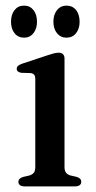

<svg xmlns="http://www.w3.org/2000/svg" viewBox="-20 -663 341 683"><path d="M209.5 -455V-68.5Q209.5 -55.5 214.8 -48.8Q220 -42 230 -39L252 -34Q260.5 -31.5 264.8 -27.2Q269 -23 269 -16Q269 -8.5 263.2 -4.2Q257.5 0 247 0H67Q57 0 51.2 -4.2Q45.5 -8.5 45.5 -16Q45.5 -22.5 49.8 -26.8Q54 -31 62 -33.5L85.5 -39Q95.5 -42.5 100.5 -48.8Q105.5 -55 105.5 -68.5V-381Q105.5 -392 101.8 -396.8Q98 -401.5 89.5 -403L55.5 -404Q47.5 -405.5 43.5 -409Q39.5 -412.5 39.5 -418Q39.5 -424.5 44.2 -428.8Q49 -433 59 -436.5L151 -467Q164.5 -471.5 173 -473.5Q181.5 -475.5 189.5 -475.5Q199 -475.5 204.2 -470Q209.5 -464.5 209.5 -455ZM65.6 -529Q44.4 -529 31.8 -544.8Q19.2 -560.5 19.2 -585.5Q19.2 -611.5 31.8 -627.2Q44.4 -643 65.6 -643Q86.4 -643 99 -627.2Q111.6 -611.5 111.6 -585.5Q111.6 -561 99 -545Q86.4 -529 65.6 -529ZM216.4 -529Q195.6 -529 182.8 -544.8Q170 -560.5 170 -586Q170 -611 182.8 -627Q195.6 -643 216.4 -643Q238 -643 250.6 -627.2Q263.2 -611.5 263.2 -585.5Q263.2 -561 250.6 -545Q238 -529 216.4 -529Z"/></svg>

Font: Fraunces
Style: Regular
Weight: 400
Version: Version 1.000;[b76b70a41]